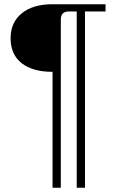

<svg xmlns="http://www.w3.org/2000/svg" viewBox="-20 -617 539 906"><path d="M228 269V-278Q134 -278 82 -319Q30 -360 30 -437Q30 -511 82.5 -554Q135 -597 228 -597H478V-563H381V269H342V-563H305Q267 -563 267 -525V269Z"/></svg>

Font: UnnaMedium
Style: Regular
Weight: 500
Designer: Jorge de Buen Unna
Foundry: Omnibus-Type
Version: Version 2.008;hotconv 1.0.109;makeotfexe 2.5.65596